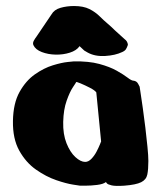

<svg xmlns="http://www.w3.org/2000/svg" viewBox="-20 -617 536 638"><path d="M244 -463Q234 -449 212 -442Q190 -435 165 -435.5Q140 -436 119 -444Q98 -452 91 -467Q88 -474 92.5 -482Q97 -490 101 -495Q127 -533 151 -569Q160 -585 181 -591Q202 -597 226 -597Q257 -597 277 -587Q297 -577 312 -562Q324 -550 337 -539Q350 -528 362 -516Q378 -501 394 -487Q404 -480 405 -468Q402 -459 398.5 -453.5Q395 -448 386 -444Q363 -433 329.5 -431Q296 -429 272 -442Q269 -444 266 -445.5Q263 -447 260 -449Q256 -453 252 -456.5Q248 -460 244 -464ZM225 -413Q275 -414 310 -404.5Q345 -395 368 -382Q391 -369 404 -359Q417 -349 423 -349Q434 -348 439 -338.5Q444 -329 444 -329Q444 -329 447 -309Q450 -289 454.5 -258Q459 -227 463 -193Q467 -159 470 -129Q473 -99 473 -82Q473 -54 469.5 -37Q466 -20 449 -11.5Q432 -3 393 0Q364 2 351 -1Q338 -4 335 -8Q332 -12 332 -12Q323 -5 302.5 -2.5Q282 0 264 0Q246 0 246 0Q246 0 223 -3.5Q200 -7 166.5 -18.5Q133 -30 99.5 -53.5Q66 -77 44 -116.5Q22 -156 23 -215Q24 -274 45 -311.5Q66 -349 96 -370Q126 -391 155.5 -400Q185 -409 205 -411Q225 -413 225 -413ZM300 -310Q295 -317 278.5 -325.5Q262 -334 247.5 -340Q233 -346 233 -344Q233 -343 222.5 -327.5Q212 -312 201.5 -282.5Q191 -253 190 -212Q189 -171 201 -141Q213 -111 230.5 -95Q248 -79 263 -79Q274 -79 284 -89.5Q294 -100 301 -113.5Q308 -127 312 -137Q316 -147 316 -147Z"/></svg>

Font: Nerko One
Style: Regular
Weight: 400
Designer: Nermin Kahrimanovic
Foundry: Nermin Kahrimanovic
Version: Version 1.101